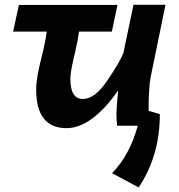

<svg xmlns="http://www.w3.org/2000/svg" viewBox="-20 -533 761 814"><path d="M178.2 -398.9H35.6L60.1 -512.2H478L454.1 -398.9H314.9Q310.1 -360.8 298.8 -313.5Q278.3 -230.5 278.3 -199.2Q278.3 -113.3 331.1 -113.3Q381.8 -113.3 433.8 -189.9Q485.8 -266.6 502.9 -307.1L545.9 -512.7H681.6L618.2 -203.6Q610.4 -164.6 609.9 -63L657.7 -49.3Q657.7 127.4 567.9 261.7L455.1 201.2Q529.8 125 564 0H476.6Q473.6 -26.9 473.6 -51.3Q473.6 -73.2 481 -149.4Q368.2 10.3 262.2 10.3Q133.3 10.3 133.3 -153.8Q133.3 -202.1 157.7 -296.4Q172.4 -354.5 178.2 -398.9Z"/></svg>

Font: Cadman
Style: Bold Italic
Weight: 700
Italic angle: -12°
Designer: Paul James MIller
Foundry: High-Logic / Made with FontCreator
Version: Version 2.114;March 28, 2021;FontCreator 13.0.0.2683 64-bit